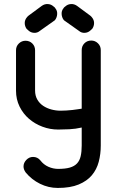

<svg xmlns="http://www.w3.org/2000/svg" viewBox="-20 -929 579 947"><path d="M186 -900Q200 -910 216 -909Q232 -908 243 -898Q246 -895 248 -894Q250 -893 253 -888Q263 -876 262 -859.5Q261 -843 252 -831Q250 -828 247.5 -827Q245 -826 242 -823L177 -777Q164 -766 148 -767Q132 -768 121 -778Q118 -780 116 -782.5Q114 -785 111 -787Q102 -800 102 -815.5Q102 -831 113 -844Q115 -847 117 -848.5Q119 -850 121 -852ZM360 -900Q346 -910 330 -909Q314 -908 303 -898Q300 -895 298 -894Q296 -893 293 -888Q283 -876 284 -859.5Q285 -843 294 -831Q296 -828 298.5 -827Q301 -826 304 -823L369 -777Q382 -766 398 -767Q414 -768 425 -778Q428 -780 430 -782.5Q432 -785 435 -787Q444 -800 444 -815.5Q444 -831 433 -844Q431 -847 429 -848.5Q427 -850 425 -852ZM477 -211Q477 -169 467 -131Q457 -93 433 -64.5Q409 -36 368 -19Q327 -2 265 -2Q219 -2 177.5 -22.5Q136 -43 107 -78Q96 -93 96 -108Q96 -126 110 -140.5Q124 -155 143 -155Q165 -155 179 -138Q195 -117 218.5 -106.5Q242 -96 267 -96Q302 -96 324.5 -102.5Q347 -109 360 -123Q373 -137 378 -159Q383 -181 383 -211V-300Q353 -293 322 -291.5Q291 -290 267 -290Q227 -290 189.5 -304Q152 -318 123 -343Q94 -368 76.5 -403.5Q59 -439 59 -482V-681Q59 -701 73 -714.5Q87 -728 106 -728Q126 -728 139.5 -714.5Q153 -701 153 -681V-483Q153 -457 164 -438Q175 -419 193 -407Q211 -395 233.5 -389Q256 -383 279 -383Q292 -383 307.5 -384Q323 -385 337 -386.5Q351 -388 363 -390Q375 -392 383 -393V-682Q383 -702 396.5 -715.5Q410 -729 430 -729Q449 -729 463 -715.5Q477 -702 477 -682Z"/></svg>

Font: VDS
Style: Regular
Weight: 400
Designer: artmaker
Foundry: artmaker
Version: Version 1.000 2009 initial release